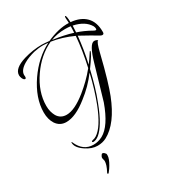

<svg xmlns="http://www.w3.org/2000/svg" viewBox="-274 -779 1259 1429"><g transform="rotate(-30 356.0 -64.0)"><path d="M243 264Q234 264 234 257Q234 253 241 251Q252 249 261 245.5Q270 242 276 238Q342 197 404 38Q424 -14 442 -73Q460 -132 475 -197Q413 -113 328 -48Q223 36 143 36Q88 36 57 -10Q31 -51 31 -110Q31 -233 120 -363Q204 -484 320 -543Q293 -546 277 -546Q238 -546 197 -537Q170 -530 146 -521Q122 -512 102 -500Q44 -466 44 -424Q44 -419 45 -416V-409Q45 -395 36 -395Q26 -395 17 -413Q14 -421 12 -427.5Q10 -434 10 -441Q10 -500 116 -532Q194 -555 271 -555Q283 -555 299 -553.5Q315 -552 334 -550Q385 -573 433 -584.5Q481 -596 526 -594Q526 -598 526 -604.5Q526 -611 525 -618Q524 -627 524 -633.5Q524 -640 524 -644Q524 -652 529 -652Q538 -652 540 -593Q622 -586 667 -540.5Q712 -495 712 -412V-408Q712 -391 698 -391Q691 -391 680 -397Q657 -411 620.5 -432Q584 -453 536 -479Q531 -427 522 -370Q513 -313 499 -251Q510 -266 523 -284.5Q536 -303 550 -325Q557 -336 559 -336Q561 -334 561 -333Q561 -313 491 -218Q475 -150 457 -88.5Q439 -27 417 29Q386 111 354.5 164.5Q323 218 291 244Q265 264 243 264ZM524 -511Q525 -525 525.5 -539Q526 -553 526 -566Q504 -569 478 -569Q444 -569 413.5 -563.5Q383 -558 355 -547Q405 -540 447.5 -531Q490 -522 524 -511ZM673 -447Q680 -447 680 -457Q680 -468 674 -480Q637 -543 541 -563Q540 -538 538 -506Q564 -498 594.5 -484.5Q625 -471 660 -451Q668 -447 673 -447ZM172 -10Q241 -10 343 -92Q380 -122 415.5 -156.5Q451 -191 483 -231Q498 -298 508 -361.5Q518 -425 523 -485Q477 -506 431.5 -520Q386 -534 339 -541Q228 -489 152 -378Q72 -262 72 -143Q72 -115 78 -93Q84 -71 94 -53Q120 -10 172 -10ZM256 305Q207 305 156 270Q98 231 98 188Q98 184 101 184Q104 184 105 190Q146 283 233 283Q274 283 312 263Q395 218 456 48Q457 48 540 -239Q581 -384 622 -384Q639 -384 652 -373H650Q636 -370 615 -283Q587 -168 563.5 -89Q540 -10 523 33Q447 226 333 287Q299 305 256 305ZM220 524Q216 524 214.5 520.5Q213 517 217 511Q244 461 244 428Q244 424 241 415Q238 404 238 401Q238 392 244 383Q250 371 257 371Q269 371 281 389V387Q282 387 282.5 393.5Q283 400 283 403Q283 431 255 478Q251 486 243 497Q235 508 224 522Q222 524 220 524Z"/></g></svg>

Font: Ruthie
Style: Regular
Weight: 400
Designer: Robert E. Leuschke
Foundry: Robert E. Leuschke
Version: Version 1.012